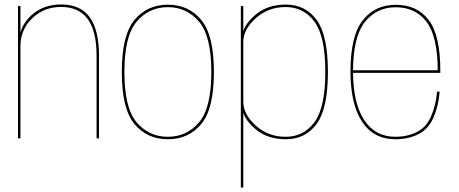

<svg xmlns="http://www.w3.org/2000/svg" viewBox="-20 -619 2055 859"><path d="M60.5 0H71.5V-458V-592H60.5ZM412 0H423V-369Q423 -483.5 382 -541.2Q341 -599 253.5 -599Q173 -599 120 -550.2Q67 -501.5 67 -436.5L71.5 -413.5Q71.5 -486 124 -537Q176.5 -588 253 -588Q332.5 -588 372.2 -534Q412 -480 412 -371Z M731 4Q823.5 4 880.2 -63.8Q937 -131.5 937 -297Q937 -462 880.2 -530Q823.5 -598 731 -598Q638.5 -598 581.8 -530Q525 -462 525 -297Q525 -131.5 581.8 -63.8Q638.5 4 731 4ZM731 -7Q646.5 -7 591.5 -71.5Q536.5 -136 536.5 -297Q536.5 -457.5 591.5 -522.2Q646.5 -587 731 -587Q815.5 -587 870.5 -522.2Q925.5 -457.5 925.5 -297Q925.5 -136 870.5 -71.5Q815.5 -7 731 -7Z M1057.5 220H1068.5V-481.5V-592H1057.5ZM1258.5 4Q1346.5 4 1396.8 -64.8Q1447 -133.5 1447 -297Q1447 -461 1396.8 -529.8Q1346.5 -598.5 1258.5 -598.5Q1174 -598.5 1119.8 -550.2Q1065.5 -502 1065.5 -459L1068.5 -432Q1068.5 -487 1124 -537.2Q1179.5 -587.5 1258 -587.5Q1338.5 -587.5 1387 -522Q1435.5 -456.5 1435.5 -297Q1435.5 -138 1387 -72.5Q1338.5 -7 1258 -7Q1179.5 -7 1124 -57.5Q1068.5 -108 1068.5 -163L1065.5 -135.5Q1065.5 -92.5 1119.8 -44.2Q1174 4 1258.5 4Z M1749.5 4V-7Q1658 -7 1608.8 -82.8Q1559.5 -158.5 1559.5 -299Q1559.5 -453.5 1612 -520Q1664.5 -586.5 1750.5 -586.5Q1839 -586.5 1888.8 -520.8Q1938.5 -455 1938.5 -299L1943 -304.5H1554.5V-293H1950Q1950 -298 1950 -301.5Q1950 -461 1898.2 -529.2Q1846.5 -597.5 1750.5 -597.5Q1657.5 -597.5 1602.8 -528Q1548 -458.5 1548 -299Q1548 -153.5 1599.8 -74.8Q1651.5 4 1749.5 4ZM1749.5 -7V4Q1806.5 4 1851.5 -18.5Q1896.5 -41 1919.2 -92.8Q1942 -144.5 1947 -209H1935.5Q1930.5 -149.5 1908.8 -99Q1887 -48.5 1844 -27.8Q1801 -7 1749.5 -7Z"/></svg>

Font: Anybody UltraCondensed Thin Thin
Style: Regular
Weight: 250
Version: Version 1.111